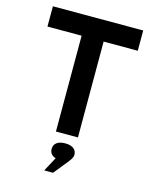

<svg xmlns="http://www.w3.org/2000/svg" viewBox="-130 -757 860 1070"><g transform="rotate(15 300.0 -222.0)"><path d="M561 -670H40V-553H237V0H364V-553H561ZM230 226H281L344 148C360 128 370 114 370 100V98C370 68 346 50 305 50C262 50 239 69 239 98V100C239 122 251 137 274 144Z"/></g></svg>

Font: LT Wave Mono Bold
Style: Regular
Weight: 700
Designer: Daniel Lyons
Version: Version 2.5 (Glyphs App)